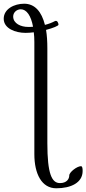

<svg xmlns="http://www.w3.org/2000/svg" viewBox="-110 -726 465 1034"><path d="M68 -582C59 -581 50 -581 41 -581C3 -581 -39 -599 -39 -637C-39 -659 -20 -676 2 -676C33 -676 57 -642 68 -582ZM-90 -625C-90 -572 -26 -549 27 -549C41 -549 56 -550 72 -552C74 -536 75 -519 75 -500V104C75 211 115 288 193 288C272 288 335 258 335 195C335 182 334 169 326 169C305 169 263 201 263 219C263 238 249 260 213 260C169 260 145 211 145 45V-465C145 -502 143 -535 138 -565C176 -575 205 -587 205 -593C205 -601 199 -619 185 -612C170 -604 152 -597 132 -592C114 -663 78 -706 20 -706C-33 -706 -90 -678 -90 -625Z"/></svg>

Font: EB Garamond 12
Style: Regular
Weight: 400
Version: Version 0.016+